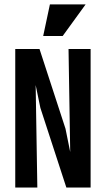

<svg xmlns="http://www.w3.org/2000/svg" viewBox="-20 -846 478 866"><path d="M158.2 -625 138.7 -593.8 148.4 0H48.8V-625ZM388.7 -625V0H279.3L298.8 -30.3L289.1 -625ZM112.3 -600.6 158.2 -625 275.4 -265.6 324.2 -24.4 279.3 0 162.1 -359.4ZM205.1 -826.2H366.2L262.7 -683.6H174.8Z"/></svg>

Font: Sudo Var
Style: Regular
Weight: 400
Monospace: yes
Designer: Jens Kutilek
Foundry: Jens Kutilek
Version: Version 0.065;FEAKit 1.0